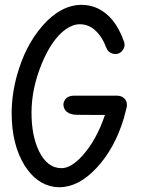

<svg xmlns="http://www.w3.org/2000/svg" viewBox="-20 -783 605 803"><path d="M290 -382.8Q290 -382.8 471.7 -382.8Q481.9 -382.8 491.2 -377.9Q510.7 -366.7 510.7 -343.8Q510.7 -336.9 509.3 -332Q503.9 -309.1 497.1 -285.6Q459 -161.1 383.3 -80.1Q308.1 0 228.5 0Q217.8 0 206.5 -1.5Q132.3 -12.7 83 -90.8Q28.8 -178.2 28.8 -309.6Q28.8 -386.7 50.3 -465.3Q85 -592.3 158.2 -675.8Q234.9 -762.7 321.8 -762.7Q358.4 -762.7 390.6 -747.1Q460.9 -712.4 496.6 -614.3Q501 -605.5 501 -596.2Q501 -585.9 495.6 -576.7Q483.9 -557.1 461.9 -557.1Q456.1 -557.1 449.7 -559.1Q430.7 -565.4 424.8 -583.5L422.9 -586.9Q414.1 -610.8 400.9 -629.9Q365.2 -681.6 314 -681.6Q284.2 -681.6 253.9 -659.7Q196.8 -618.7 154.8 -517.1Q111.8 -412.6 111.8 -312Q111.8 -215.3 143.1 -150.9Q177.7 -79.6 237.8 -79.6Q278.3 -80.1 325.7 -132.8Q383.8 -198.2 418.9 -302.2Q293.5 -302.2 288.6 -303.7Q246.1 -310.5 245.1 -347.7Q246.1 -355 249 -360.8Q259.8 -382.8 290 -382.8Z"/></svg>

Font: Vibur
Style: Medium
Weight: 400
Version: Version 1.004